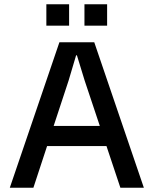

<svg xmlns="http://www.w3.org/2000/svg" viewBox="-20 -878 717 898"><path d="M420.9 -680.2 652.8 0H543L478 -194.8H200.2L136.2 0H25.9L257.8 -680.2ZM196.8 -757.8V-857.9H303.2V-757.8ZM231 -289.1H446.8L376 -501L339.8 -619.1H335.9L300.8 -501ZM375 -757.8V-857.9H481V-757.8Z"/></svg>

Font: TASA Orbiter Deck Medium
Style: Regular
Weight: 500
Designer: Weizhong Zhang
Version: Version 1.000;Glyphs 3.1.2 (3151)